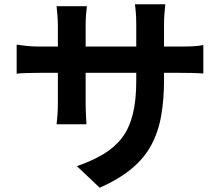

<svg xmlns="http://www.w3.org/2000/svg" viewBox="-20 -816 1040 899"><path d="M58 -607Q71 -605 100 -601.5Q129 -598 166 -598H251V-697Q251 -719 249 -742Q247 -765 245 -787H387Q385 -773 383 -749.5Q381 -726 381 -697V-598H618V-703Q618 -733 616 -757Q614 -781 612 -796H754Q753 -781 750.5 -757Q748 -733 748 -703V-598H822Q862 -598 887 -599.5Q912 -601 932 -605V-472Q899 -475 822 -475H748V-442Q748 -349 734.5 -273Q721 -197 688 -136Q655 -75 596 -26Q537 23 447 63L340 -38Q412 -63 464.5 -94.5Q517 -126 551 -170.5Q585 -215 601.5 -280Q618 -345 618 -437V-475H381V-339Q381 -306 382.5 -277.5Q384 -249 385 -234H245Q247 -249 249 -277Q251 -305 251 -339V-475H166Q129 -475 102 -474Q75 -473 58 -471Z"/></svg>

Font: Source Han Sans
Style: Bold
Weight: 700
Designer: Ryoko NISHIZUKA Ë•øÂ°öÊ∂ºÂ≠ê (kana, bopomofo & ideographs); Paul D. Hunt (Latin, Greek & Cyrillic); Sandoll Communicatio
Foundry: Adobe
Version: Version 2.004;hotconv 1.0.118;makeotfexe 2.5.65603